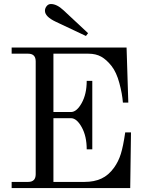

<svg xmlns="http://www.w3.org/2000/svg" viewBox="-20 -954 735 974"><path d="M208 -899.4Q208 -912.1 216.6 -922.9Q225.1 -933.6 238.3 -933.6Q268.1 -933.6 301.8 -902.3L426.8 -785.6L416 -771.5L262.7 -843.8Q208 -869.6 208 -899.4ZM39.1 0V-31.2H123Q161.1 -31.2 161.1 -70.3V-642.6Q161.1 -681.6 123 -681.6H39.1V-712.9H622.1L630.9 -433.6H603.5Q600.1 -478.5 585.4 -533Q570.8 -587.4 545.9 -619.1Q520.5 -651.4 493.4 -666.5Q466.3 -681.6 428.7 -681.6H251V-385.7H339.8Q369.1 -385.7 394.5 -431.4Q419.9 -477.1 419.9 -543.9H448.2V-196.3H419.9Q419.9 -263.2 394.5 -308.8Q369.1 -354.5 339.8 -354.5H251V-31.2H409.2Q458 -31.2 494.4 -48.1Q530.8 -64.9 558.6 -103.5Q581.1 -134.8 593 -173.3Q605 -211.9 615.2 -282.2H644.5L640.6 0Z"/></svg>

Font: Theano Modern
Style: Regular
Weight: 400
Designer: Alexey Kryukov
Version: Version 2.00